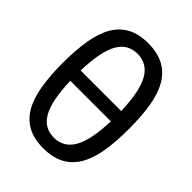

<svg xmlns="http://www.w3.org/2000/svg" viewBox="-203 -807 907 907"><g transform="rotate(45 250.0 -354.0)"><path d="M249 -705Q310 -705 352.5 -683Q395 -661 421.5 -617.5Q448 -574 459.5 -508Q471 -442 471 -354Q471 -266 459.5 -200Q448 -134 421.5 -90.5Q395 -47 352.5 -25Q310 -3 249 -3Q188 -3 146 -25Q104 -47 78 -90.5Q52 -134 40.5 -200Q29 -266 29 -354Q29 -442 40.5 -508Q52 -574 78 -617.5Q104 -661 146 -683Q188 -705 249 -705ZM249 -634Q183 -634 150.5 -575.5Q118 -517 114 -388H385Q381 -517 347.5 -575.5Q314 -634 249 -634ZM249 -74Q314 -74 347.5 -132.5Q381 -191 385 -319H114Q118 -191 150.5 -132.5Q183 -74 249 -74Z"/></g></svg>

Font: D2Coding
Style: Regular
Weight: 400
Monospace: yes
Designer: Yong-Rak Park; Jeong-Hwan Yoon; Sang-Min Lee;
Foundry: NHN Corporation
Version: Version 1.3.2; Build 20180524